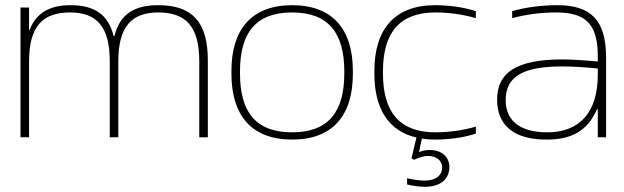

<svg xmlns="http://www.w3.org/2000/svg" viewBox="-20 -529 2405 740"><path d="M250 -481C355 -481 403 -424 403 -293V0H436V-293C436 -425 486 -481 590 -481C698 -481 748 -425 748 -293V0H781V-297C781 -444 721 -509 590 -509C503 -509 443 -479 421 -390H418C397 -474 343 -509 252 -509C171 -509 119 -479 94 -413H92V-500H59V0H92V-291C92 -424 141 -481 250 -481Z M872 -256V-244C872 -84 950 9 1106 9C1262 9 1340 -84 1340 -244V-256C1340 -416 1262 -509 1106 -509C950 -509 872 -416 872 -256ZM905 -246V-254C905 -403 966 -481 1106 -481C1245 -481 1307 -403 1307 -254V-246C1307 -97 1245 -19 1106 -19C966 -19 905 -97 905 -246Z M1423 -256V-244C1423 -112 1476 -24 1585 1L1566 81L1576 87C1597 77 1615 72 1628 72C1662 72 1684 89 1684 117C1684 148 1658 167 1617 167C1600 167 1573 164 1549 158V182C1573 188 1600 191 1618 191C1676 191 1712 162 1712 115C1712 75 1682 49 1635 49C1624 49 1608 52 1595 57L1606 5C1622 8 1639 9 1657 9C1710 9 1769 1 1814 -14V-41C1763 -26 1709 -19 1658 -19C1520 -19 1456 -97 1456 -246V-254C1456 -403 1520 -481 1658 -481C1708 -481 1763 -474 1814 -459V-486C1769 -501 1710 -509 1657 -509C1500 -509 1423 -415 1423 -256Z M2129 -509C2069 -509 2005 -501 1954 -486V-459C2009 -474 2068 -481 2122 -481C2231 -481 2284 -443 2284 -313V-292C2219 -298 2171 -300 2148 -300C1968 -300 1896 -248 1896 -145C1896 -48 1958 9 2086 9C2185 9 2244 -25 2281 -108H2284V0H2316V-308C2316 -453 2255 -509 2129 -509ZM1929 -143C1929 -235 1997 -273 2148 -273C2184 -273 2234 -270 2284 -265V-241C2284 -93 2211 -19 2090 -19C1975 -19 1929 -71 1929 -143Z"/></svg>

Font: LT Wave Alt Thin
Style: Regular
Weight: 100
Designer: Daniel Lyons
Version: Version 2.5 (Glyphs App)